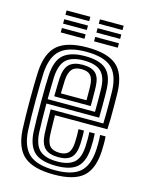

<svg xmlns="http://www.w3.org/2000/svg" viewBox="-115 -823 690 903"><g transform="rotate(15 230.0 -371.5)"><path d="M236.8 9.2Q137.2 9.2 91.4 -29Q45.5 -67.2 40.2 -156.5Q38.8 -185 38 -224.4Q37.2 -263.8 37.4 -305.5Q37.5 -347.2 38.2 -383.5Q39 -419.8 40.2 -441.8Q46 -532.2 91.8 -570.8Q137.5 -609.2 235.2 -609.2Q331.8 -609.2 376.9 -572.2Q422 -535.2 426.2 -446.8Q426.5 -439 426.8 -417.5Q427 -396 427.1 -368Q427.2 -340 426.9 -311.6Q426.5 -283.2 425 -261.8H170Q170.2 -242 170.5 -224.8Q170.8 -207.5 171.2 -192.8Q171.8 -178 172.2 -164.8Q174.2 -128.2 189.2 -112.4Q204.2 -96.5 236.8 -96.5Q265.2 -96.5 278.8 -111.6Q292.2 -126.8 294 -162.8Q294.8 -176.5 294.9 -193.6Q295 -210.8 293.8 -227.2H320.2Q321.5 -211 321.2 -192.9Q321 -174.8 320.5 -161.8Q318.2 -115.5 298.6 -95.4Q279 -75.2 236.8 -75.2Q191 -75.2 169.8 -95.8Q148.5 -116.2 145.8 -163.2Q145 -180.2 144.5 -199.6Q144 -219 143.8 -240.2Q143.5 -261.5 143.2 -283.2H399.5Q400.5 -306.2 400.6 -331.6Q400.8 -357 400.6 -380.2Q400.5 -403.5 400.2 -420.9Q400 -438.2 399.8 -445.2Q396 -522 357.9 -555.1Q319.8 -588.2 235.2 -588.2Q151 -588.2 111.2 -554.1Q71.5 -520 66.5 -440.2Q65.5 -420.2 64.8 -385Q64 -349.8 63.9 -308.2Q63.8 -266.8 64.4 -227Q65 -187.2 66.5 -158.5Q71.2 -80.8 110.2 -46.2Q149.2 -11.8 236.8 -11.8Q320.2 -11.8 358.1 -45.6Q396 -79.5 399.8 -157.8Q400.2 -168 400.5 -180.1Q400.8 -192.2 400.4 -204.5Q400 -216.8 399 -227.2H425.5Q427 -211.8 427 -192.6Q427 -173.5 426.2 -156.8Q422 -67.8 378 -29.2Q334 9.2 236.8 9.2ZM236.8 -33Q161.8 -33 129.2 -63.4Q96.8 -93.8 93 -160Q91.8 -187.8 91 -226.8Q90.2 -265.8 90.4 -306.9Q90.5 -348 91.1 -383Q91.8 -418 93 -437.8Q97.5 -510.2 132.4 -538.6Q167.2 -567 235.2 -567Q305.2 -567 337.8 -538.9Q370.2 -510.8 373.2 -444.8Q373.8 -436.2 374 -413.8Q374.2 -391.2 374.2 -362Q374.2 -332.8 373.5 -304.5H116.8Q116.8 -262.8 117.4 -225.4Q118 -188 119.2 -162.5Q122.8 -104 150.1 -79.1Q177.5 -54.2 236.8 -54.2Q289.2 -54.2 316.6 -77Q344 -99.8 346.8 -159Q347.5 -174.2 347.6 -192Q347.8 -209.8 346.5 -227.2H373Q374.2 -210.5 374.1 -192.8Q374 -175 373.2 -158.2Q370.2 -91.5 338.5 -62.2Q306.8 -33 236.8 -33ZM117 -325.8H347.5Q348 -350.5 347.9 -374.1Q347.8 -397.8 347.5 -416.4Q347.2 -435 346.8 -444Q344.5 -498.2 318.2 -522Q292 -545.8 235.2 -545.8Q178.5 -545.8 150.8 -521.1Q123 -496.5 119.2 -436Q118.5 -418.8 117.9 -388.6Q117.2 -358.5 117 -325.8ZM143.5 -347Q143.8 -358.5 144.1 -375.9Q144.5 -393.2 144.9 -409.6Q145.2 -426 145.8 -434.8Q148.8 -484.2 170.2 -504.5Q191.8 -524.8 235.2 -524.8Q278.2 -524.8 298.4 -505.8Q318.5 -486.8 320.2 -443.5Q320.8 -435.2 321 -419.8Q321.2 -404.2 321.2 -385.2Q321.2 -366.2 321.2 -347ZM170.2 -368.2H294.8Q295 -383.5 294.9 -398.8Q294.8 -414 294.6 -425.5Q294.5 -437 294 -441Q292.5 -474 278.9 -488.8Q265.2 -503.5 235.2 -503.5Q203.8 -503.5 189.1 -486.9Q174.5 -470.2 172.2 -433.8Q172 -423.8 171.5 -413.5Q171 -403.2 170.8 -392.1Q170.5 -381 170.2 -368.2ZM257.5 -730.8V-752H373V-730.8ZM95.2 -645V-666.5H210.8V-645ZM95.2 -687.8V-709.2H210.8V-687.8ZM95.2 -730.8V-752H210.8V-730.8ZM257.5 -645V-666.5H373V-645ZM257.5 -687.8V-709.2H373V-687.8Z"/></g></svg>

Font: Big Shoulders Inline Text Thin ExtraBold
Style: Regular
Weight: 800
Version: Version 2.002